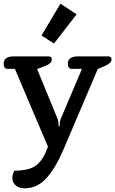

<svg xmlns="http://www.w3.org/2000/svg" viewBox="-20 -798 627 1045"><path d="M397 -720 274 -561 206 -605 309 -778ZM47 170Q47 149 59 131Q125 131 163.5 110.5Q202 90 228 32L241 0L61 -423H23Q0 -423 0 -451Q0 -471 14 -481Q28 -491 52 -491H246Q262 -491 262 -474Q262 -453 226 -439L182 -422L293 -152Q299 -138 299 -110H304Q305 -139 311 -152L426 -423H372Q349 -423 349 -451Q349 -471 363 -481Q377 -491 401 -491H571Q587 -491 587 -474Q587 -463 577.5 -455Q568 -447 551 -439L512 -422L324 19Q281 119 231.5 173Q182 227 113 227Q85 227 66 211.5Q47 196 47 170Z"/></svg>

Font: Maitree Semibold
Style: Regular
Weight: 600
Designer: CadsonDemak Team
Foundry: CadsonDemak
Version: Version 1.010